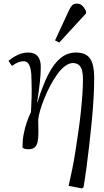

<svg xmlns="http://www.w3.org/2000/svg" viewBox="-20 -810 574 1060"><path d="M431 230 359 216Q368 177 378 128Q388 79 396.5 24.5Q405 -30 413 -85.5Q421 -141 426.5 -194Q432 -247 435 -292.5Q438 -338 438 -372Q438 -422 424 -442Q410 -462 383 -462Q362 -462 339.5 -445.5Q317 -429 296.5 -400.5Q276 -372 258 -338Q240 -304 225.5 -268.5Q211 -233 202 -202Q193 -171 191 -150Q192 -108 192 -77Q192 -46 187.5 -26Q183 -6 171 4Q159 14 137 14Q126 14 116.5 11.5Q107 9 104 4Q104 -34 110.5 -68.5Q117 -103 127.5 -134Q138 -165 151 -191Q152 -214 153 -234Q154 -254 154.5 -274Q155 -294 155 -316Q155 -338 154 -364Q154 -404 149 -427.5Q144 -451 134.5 -461.5Q125 -472 110 -472Q95 -472 79.5 -465.5Q64 -459 46 -446L27 -474Q43 -488 61.5 -498.5Q80 -509 98.5 -514.5Q117 -520 133 -520Q158 -520 173.5 -511.5Q189 -503 197 -485Q205 -467 205 -441Q205 -425 204 -405Q203 -385 200.5 -360Q198 -335 194 -306.5Q190 -278 185 -246H187Q215 -337 246 -398Q277 -459 314.5 -489.5Q352 -520 400 -520Q437 -520 459 -505Q481 -490 490.5 -458.5Q500 -427 500 -379Q500 -328 496.5 -266.5Q493 -205 486.5 -138.5Q480 -72 472.5 -6.5Q465 59 457 118.5Q449 178 441 225ZM307 -575 284 -587 358 -747Q368 -769 377 -779.5Q386 -790 404 -790Q422 -790 433.5 -779.5Q445 -769 455 -748V-736Z"/></svg>

Font: Literata 24pt Light
Style: Italic
Weight: 300
Italic angle: -2°
Designer: Latin by Veronika Burian and Jose Scaglione. Greek by Irene Vlachou. Cyrillic by Vera Evstafieva
Foundry: TypeTogether
Version: Version 3.103;gftools[0.9.29]